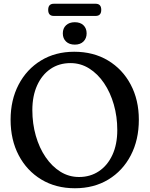

<svg xmlns="http://www.w3.org/2000/svg" viewBox="-20 -989 799 1024"><path d="M376 -713Q478.5 -713 556 -666.5Q633.5 -620 677 -538Q720.5 -456 720.5 -350.5Q720.5 -243 677.5 -160.5Q634.5 -78 557.8 -31.5Q481 15 379.5 15Q277.5 15 200.2 -31.8Q123 -78.5 79.8 -160.8Q36.5 -243 36.5 -350.5Q36.5 -455.5 79.2 -537.5Q122 -619.5 198.5 -666.2Q275 -713 376 -713ZM605.5 -295.5Q605.5 -367 587 -431.5Q568.5 -496 534.8 -545.8Q501 -595.5 455.5 -624Q410 -652.5 356 -652.5Q295 -652.5 249.2 -621.2Q203.5 -590 178 -533.5Q152.5 -477 152.5 -402Q152.5 -329.5 171 -265Q189.5 -200.5 223.2 -151Q257 -101.5 302.2 -73.2Q347.5 -45 401.5 -45Q461.5 -45 507.5 -75.8Q553.5 -106.5 579.5 -162.8Q605.5 -219 605.5 -295.5ZM379 -751Q349.5 -751 332.2 -767.5Q315 -784 315 -811Q315 -838 332.2 -854.2Q349.5 -870.5 379 -870.5Q408.5 -870.5 425.2 -854.2Q442 -838 442 -811Q442 -784.5 425.2 -767.8Q408.5 -751 379 -751ZM237 -936.5Q237 -969 267 -969H490Q520 -969 520 -936.5Q520 -904 490 -904H267Q237 -904 237 -936.5Z"/></svg>

Font: Fraunces 72pt S100
Style: Regular
Weight: 400
Version: Version 1.000; ttfautohint (v1.8.3)